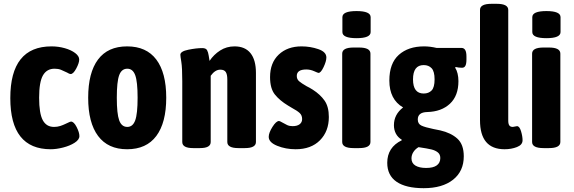

<svg xmlns="http://www.w3.org/2000/svg" viewBox="-20 -774 3009 1006"><path d="M34 -260Q34 -531 250 -531Q286 -531 319.5 -521.5Q353 -512 374 -496Q395 -480 395 -462Q395 -444 379.5 -415Q364 -386 350 -386Q344 -386 331 -394Q313 -403 299 -408.5Q285 -414 266 -414Q225 -414 205 -379Q185 -344 185 -262Q185 -180 204 -144.5Q223 -109 263 -109Q281 -109 296 -114Q311 -119 321 -124Q331 -129 334 -130Q348 -137 352 -137Q367 -137 381.5 -108.5Q396 -80 396 -61Q396 -42 371 -26Q346 -10 310.5 -1Q275 8 246 8Q34 8 34 -260Z M442 -262Q442 -393 493.5 -462Q545 -531 646 -531Q747 -531 799 -462Q851 -393 851 -262Q851 -131 799 -61.5Q747 8 646 8Q546 8 494 -61.5Q442 -131 442 -262ZM701 -262Q701 -346 688.5 -380Q676 -414 647 -414Q617 -414 604.5 -380Q592 -346 592 -262Q592 -178 604.5 -143.5Q617 -109 647 -109Q676 -109 688.5 -143.5Q701 -178 701 -262Z M935 -30V-349Q935 -420 930 -450Q925 -480 925 -487Q925 -505 967 -513.5Q1009 -522 1040 -522Q1059 -522 1065 -511Q1071 -500 1073.5 -482.5Q1076 -465 1078 -455Q1100 -488 1133.5 -509.5Q1167 -531 1209 -531Q1264 -531 1292.5 -495.5Q1321 -460 1321 -392V-30Q1321 2 1263 2H1229Q1171 2 1171 -30V-358Q1171 -384 1163 -396.5Q1155 -409 1134 -409Q1107 -409 1084 -377V-30Q1084 -14 1070 -6Q1056 2 1027 2H992Q935 2 935 -30Z M1388 -57Q1388 -78 1407.5 -109Q1427 -140 1442 -140Q1446 -140 1459.5 -132Q1473 -124 1485 -118.5Q1497 -113 1513 -113Q1537 -113 1550 -123Q1563 -133 1563 -150Q1563 -170 1550 -182Q1537 -194 1509 -209L1489 -221Q1446 -247 1420.5 -278.5Q1395 -310 1395 -370Q1395 -445 1440.5 -488Q1486 -531 1560 -531Q1606 -531 1648 -516.5Q1690 -502 1690 -473Q1690 -453 1675.5 -422.5Q1661 -392 1649 -392Q1646 -392 1626 -401Q1606 -410 1585 -410Q1535 -410 1535 -376Q1535 -359 1547 -348.5Q1559 -338 1587 -322Q1600 -316 1619 -304Q1658 -279 1680.5 -247Q1703 -215 1703 -161Q1703 -86 1656.5 -39Q1610 8 1529 8Q1477 8 1432.5 -10Q1388 -28 1388 -57Z M1773 -30V-493Q1773 -525 1833 -525H1861Q1921 -525 1921 -493V-30Q1921 2 1861 2H1833Q1773 2 1773 -30ZM1774 -606V-684Q1774 -716 1848 -716Q1922 -716 1922 -684V-606Q1922 -574 1848 -574Q1774 -574 1774 -606Z M2009 79Q2009 -2 2085 -39V-42Q2065 -54 2054.5 -73.5Q2044 -93 2044 -118Q2044 -174 2092 -211Q2020 -253 2020 -352Q2020 -442 2069.5 -486.5Q2119 -531 2202 -531Q2233 -531 2267 -523H2397Q2411 -523 2417.5 -512Q2424 -501 2424 -478V-462Q2424 -440 2418.5 -429.5Q2413 -419 2401 -419Q2383 -419 2367 -423L2365 -419Q2373 -407 2377.5 -388.5Q2382 -370 2382 -349Q2382 -272 2337.5 -230.5Q2293 -189 2219 -187Q2169 -186 2169 -148Q2169 -125 2188 -116Q2207 -107 2251 -98Q2277 -93 2286 -91Q2343 -78 2376.5 -47.5Q2410 -17 2410 45Q2410 123 2354 167.5Q2298 212 2200 212Q2107 212 2058 178.5Q2009 145 2009 79ZM2257 -358Q2257 -400 2241.5 -416.5Q2226 -433 2200 -433Q2144 -433 2144 -358Q2144 -284 2200 -284Q2226 -284 2241.5 -300Q2257 -316 2257 -358ZM2287 54Q2287 35 2274 24.5Q2261 14 2240.5 9Q2220 4 2173 -3Q2156 7 2146 22.5Q2136 38 2136 56Q2136 81 2156.5 93.5Q2177 106 2213 106Q2250 106 2268.5 92.5Q2287 79 2287 54Z M2495 -144V-722Q2495 -754 2555 -754H2583Q2643 -754 2643 -722V-142Q2643 -125 2648.5 -117Q2654 -109 2667 -109Q2671 -109 2678 -111Q2685 -113 2689 -113Q2702 -113 2710 -86.5Q2718 -60 2718 -39Q2718 -15 2688.5 -3.5Q2659 8 2624 8Q2495 8 2495 -144Z M2768 -30V-493Q2768 -525 2828 -525H2856Q2916 -525 2916 -493V-30Q2916 2 2856 2H2828Q2768 2 2768 -30ZM2769 -606V-684Q2769 -716 2843 -716Q2917 -716 2917 -684V-606Q2917 -574 2843 -574Q2769 -574 2769 -606Z"/></svg>

Font: Asap Condensed
Style: Bold
Weight: 700
Designer: Pablo Cosgaya
Foundry: Omnibus-Type
Version: Version 1.010; ttfautohint (v1.8)